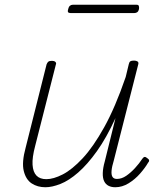

<svg xmlns="http://www.w3.org/2000/svg" viewBox="-20 -771 686 808"><path d="M171 17Q138 17 113.5 1Q89 -15 80 -51.5Q71 -88 88 -150L176 -500Q179 -508 183.5 -511.5Q188 -515 199 -515Q208 -515 213 -510.5Q218 -506 215 -499L128 -157Q115 -108 117 -77.5Q119 -47 133.5 -32Q148 -17 175 -17Q205 -17 244 -37Q283 -57 327.5 -104.5Q372 -152 418.5 -235.5Q465 -319 509 -447L522 -501Q524 -510 528.5 -513Q533 -516 544 -516Q553 -516 558.5 -512.5Q564 -509 562 -501L459 -96Q451 -70 449.5 -52.5Q448 -35 453.5 -26.5Q459 -18 472 -18Q492 -18 511 -31Q530 -44 548 -63.5Q566 -83 579 -103Q584 -110 588.5 -110.5Q593 -111 599 -106Q607 -101 607.5 -96Q608 -91 603 -86Q591 -65 569.5 -40.5Q548 -16 521 0.5Q494 17 465 17Q449 17 437 11Q425 5 418.5 -8Q412 -21 412.5 -42.5Q413 -64 421 -92L466 -274Q428 -191 388 -135Q348 -79 309 -45Q270 -11 234.5 3Q199 17 171 17ZM277 -716Q269 -716 266.5 -720Q264 -724 267 -733Q269 -742 274 -746.5Q279 -751 286 -751H555Q562 -751 564 -746.5Q566 -742 565 -733Q563 -724 558 -720Q553 -716 545 -716Z"/></svg>

Font: Playwrite IS Thin
Style: Regular
Weight: 250
Designer: Veronika Burian, José Scaglione
Foundry: TypeTogether
Version: Version 1.002